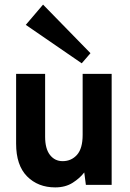

<svg xmlns="http://www.w3.org/2000/svg" viewBox="-20 -803 563 834"><path d="M220 11Q145 11 97.5 -37Q50 -85 50 -179V-482H176V-209Q176 -157 197 -130Q218 -103 252 -103Q290 -103 314.5 -130.5Q339 -158 339 -217V-482H465V0H353L346 -54Q327 -29 295.5 -9Q264 11 220 11ZM335 -528 92 -695 167 -783 373 -572Z"/></svg>

Font: Zen Kaku Gothic Antique Black
Style: Regular
Weight: 900
Designer: Yoshimichi Ohira
Foundry: Positype
Version: Version 1.001